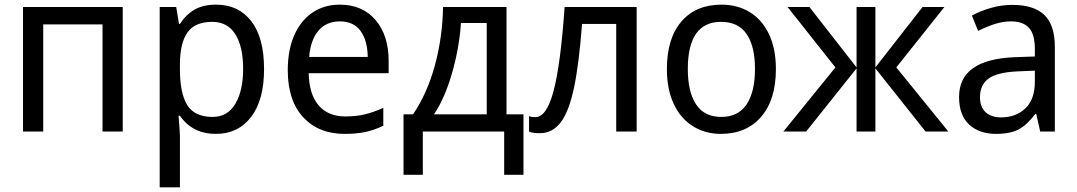

<svg xmlns="http://www.w3.org/2000/svg" viewBox="-20 -566 4634 826"><path d="M508 0H421V-461H166V0H79V-536H508Z M1116 -269Q1116 -135 1060 -62.5Q1004 10 909 10Q808 10 754 -68H748Q754 1 754 20V240H667V-536H738L750 -463H754Q779 -502 816 -524Q853 -546 910 -546Q1006 -546 1061 -475Q1116 -404 1116 -269ZM754 -286V-269Q754 -165 785.5 -114Q817 -63 895 -63Q959 -63 992.5 -119.5Q1026 -176 1026 -270Q1026 -365 992.5 -418.5Q959 -472 893 -472Q819 -472 786.5 -426.5Q754 -381 754 -286Z M1652 -304V-251H1308Q1310 -160 1351 -112.5Q1392 -65 1466 -65Q1512 -65 1549.5 -74Q1587 -83 1629 -102V-25Q1589 -6 1551 2Q1513 10 1462 10Q1351 10 1284.5 -61.5Q1218 -133 1218 -264Q1218 -351 1246 -414.5Q1274 -478 1324.5 -512Q1375 -546 1442 -546Q1539 -546 1595.5 -480Q1652 -414 1652 -304ZM1310 -321H1562Q1561 -392 1531 -433Q1501 -474 1442 -474Q1384 -474 1350 -434Q1316 -394 1310 -321Z M2159 -74H2232V186H2149V0H1799V186H1716V-74H1757Q1819 -166 1851.5 -287Q1884 -408 1886 -536H2159ZM1963 -467Q1956 -361 1925 -252.5Q1894 -144 1847 -74H2074V-467Z M2631 0V-463H2484Q2471 -291 2449.5 -189Q2428 -87 2392.5 -40Q2357 7 2302 7Q2271 7 2256 0V-66Q2267 -62 2283 -62Q2332 -62 2362 -176.5Q2392 -291 2409 -536H2719V0Z M3081 10Q3014 10 2961 -23Q2908 -56 2878.5 -119Q2849 -182 2849 -269Q2849 -401 2911.5 -473.5Q2974 -546 3084 -546Q3153 -546 3206 -513.5Q3259 -481 3288.5 -418.5Q3318 -356 3318 -269Q3318 -137 3254.5 -63.5Q3191 10 3081 10ZM3083 -63Q3156 -63 3192 -117Q3228 -171 3228 -269Q3228 -367 3192 -419.5Q3156 -472 3082 -472Q2939 -472 2939 -269Q2939 -171 2974.5 -117Q3010 -63 3083 -63Z M3836 -276 4060 0H3962L3746 -272V0H3665V-272L3448 0H3350L3574 -276L3368 -536H3462L3665 -276V-536H3746V-276L3949 -536H4043Z M4518 -365V0H4455L4438 -76H4434Q4399 -29 4362.5 -9.5Q4326 10 4265 10Q4193 10 4149.5 -30Q4106 -70 4106 -149Q4106 -311 4347 -320L4432 -323V-355Q4432 -419 4406.5 -446.5Q4381 -474 4330 -474Q4295 -474 4260.5 -463Q4226 -452 4188 -433L4161 -499Q4198 -519 4243 -532Q4288 -545 4335 -545Q4428 -545 4473 -501.5Q4518 -458 4518 -365ZM4359 -259Q4270 -255 4233 -228Q4196 -201 4196 -148Q4196 -105 4220.5 -83Q4245 -61 4286 -61Q4351 -61 4391.5 -100Q4432 -139 4432 -214V-262Z"/></svg>

Font: Noto Sans Display
Style: Regular
Weight: 400
Designer: Monotype Design team
Foundry: Monotype Imaging Inc.
Version: Version 1.000